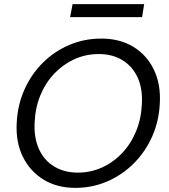

<svg xmlns="http://www.w3.org/2000/svg" viewBox="-20 -899 821 931"><path d="M345 12Q256 12 190.5 -28.5Q125 -69 90.5 -139.5Q56 -210 61 -302Q65 -389 98 -463.5Q131 -538 187 -594Q243 -650 316 -681Q389 -712 471 -712Q561 -712 626.5 -672Q692 -632 726 -561.5Q760 -491 755 -399Q751 -312 718 -237.5Q685 -163 629 -107Q573 -51 500.5 -19.5Q428 12 345 12ZM357 -62Q420 -62 475 -87Q530 -112 572.5 -157Q615 -202 640 -263Q665 -324 668 -396Q672 -471 646.5 -525Q621 -579 572.5 -608Q524 -637 459 -637Q396 -637 341 -612Q286 -587 243.5 -542.5Q201 -498 176 -437.5Q151 -377 148 -306Q144 -231 169 -176Q194 -121 243 -91.5Q292 -62 357 -62ZM320 -816 332 -879H679L669 -816Z"/></svg>

Font: DM Sans Italic
Style: Regular
Weight: 400
Italic angle: -10°
Designer: Colophon Foundry, Jonny Pinhorn
Foundry: Colophon Foundry
Version: Version 4.004; ttfautohint (v1.8.4.7-5d5b)